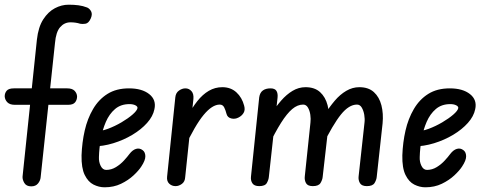

<svg xmlns="http://www.w3.org/2000/svg" viewBox="-53 -792 2090 817"><path d="M80 1Q59 1 50.5 -13.5Q42 -28 43 -41L104 -623Q110 -677 131 -709.5Q152 -742 180.5 -757Q209 -772 239 -772Q262 -772 281 -769.5Q300 -767 318 -760Q329 -755 335 -743Q341 -731 333 -713Q324 -693 310.5 -691Q297 -689 288 -691Q279 -694 268.5 -695.5Q258 -697 247 -697Q221 -697 203 -676.5Q185 -656 181 -609L120 -38Q119 -24 109 -11.5Q99 1 80 1ZM-33 -382Q-33 -396 -24.5 -406Q-16 -416 6 -416H233Q254 -416 264 -406Q274 -396 275 -382Q275 -367 266.5 -356.5Q258 -346 237 -346H10Q-11 -346 -21.5 -356.5Q-32 -367 -33 -382Z M392 5Q368 5 345 -6.5Q322 -18 307.5 -47.5Q293 -77 294 -131Q296 -186 307.5 -236.5Q319 -287 343 -328Q367 -369 404.5 -392.5Q442 -416 496 -416Q551 -416 582 -391.5Q613 -367 604 -327Q598 -297 573 -269Q548 -241 510.5 -218.5Q473 -196 429 -182.5Q385 -169 342 -169L352 -233Q377 -233 406.5 -244Q436 -255 464 -271.5Q492 -288 511 -304.5Q530 -321 532 -332Q533 -339 523 -344Q513 -349 498 -349Q461 -349 436.5 -328Q412 -307 397.5 -273.5Q383 -240 376 -200.5Q369 -161 368 -124Q367 -103 375.5 -86Q384 -69 399 -69Q421 -69 440.5 -81Q460 -93 475 -109.5Q490 -126 498 -137Q511 -154 526 -158.5Q541 -163 554 -153Q565 -145 565.5 -127.5Q566 -110 548 -83Q537 -66 515 -45.5Q493 -25 462 -10Q431 5 392 5Z M694 0Q678 0 667 -10.5Q656 -21 658 -40L693 -378Q695 -397 708.5 -406.5Q722 -416 736 -416Q751 -416 761.5 -404.5Q772 -393 770 -371L735 -38Q734 -19 721 -9.5Q708 0 694 0ZM962 -292Q947 -284 931 -288Q915 -292 911 -307Q907 -323 901 -335Q895 -347 882 -347Q850 -347 813.5 -303Q777 -259 730 -159L743 -294Q764 -333 786.5 -361.5Q809 -390 835.5 -405.5Q862 -421 893 -421Q929 -421 953 -399Q977 -377 986 -342Q991 -324 983.5 -311.5Q976 -299 962 -292Z M1050 0Q1029 0 1021 -12Q1013 -24 1015 -41L1050 -378Q1053 -398 1065.5 -407Q1078 -416 1098 -416Q1117 -416 1123.5 -405Q1130 -394 1128 -376L1091 -39Q1090 -27 1082.5 -13.5Q1075 0 1050 0ZM1278 0Q1256 0 1249 -13Q1242 -26 1244 -42L1268 -270Q1270 -286 1267.5 -303.5Q1265 -321 1257.5 -334Q1250 -347 1237 -347Q1213 -347 1190.5 -328Q1168 -309 1143 -269.5Q1118 -230 1087 -166L1099 -304Q1120 -337 1143 -363.5Q1166 -390 1192 -405.5Q1218 -421 1247 -421Q1286 -421 1309 -400Q1332 -379 1341 -344Q1350 -309 1346 -267L1320 -39Q1319 -27 1311 -13.5Q1303 0 1278 0ZM1508 0Q1486 0 1478.5 -13Q1471 -26 1473 -42L1498 -270Q1500 -286 1497 -303.5Q1494 -321 1486.5 -334Q1479 -347 1466 -347Q1432 -347 1398 -305Q1364 -263 1316 -166L1328 -304Q1349 -337 1371.5 -363.5Q1394 -390 1420.5 -405.5Q1447 -421 1476 -421Q1515 -421 1538 -400Q1561 -379 1570 -344Q1579 -309 1575 -267L1550 -39Q1549 -27 1541 -13.5Q1533 0 1508 0Z M1757 5Q1733 5 1710 -6.5Q1687 -18 1672.5 -47.5Q1658 -77 1659 -131Q1661 -186 1672.5 -236.5Q1684 -287 1708 -328Q1732 -369 1769.5 -392.5Q1807 -416 1861 -416Q1916 -416 1947 -391.5Q1978 -367 1969 -327Q1963 -297 1938 -269Q1913 -241 1875.5 -218.5Q1838 -196 1794 -182.5Q1750 -169 1707 -169L1717 -233Q1742 -233 1771.5 -244Q1801 -255 1829 -271.5Q1857 -288 1876 -304.5Q1895 -321 1897 -332Q1898 -339 1888 -344Q1878 -349 1863 -349Q1826 -349 1801.5 -328Q1777 -307 1762.5 -273.5Q1748 -240 1741 -200.5Q1734 -161 1733 -124Q1732 -103 1740.5 -86Q1749 -69 1764 -69Q1786 -69 1805.5 -81Q1825 -93 1840 -109.5Q1855 -126 1863 -137Q1876 -154 1891 -158.5Q1906 -163 1919 -153Q1930 -145 1930.5 -127.5Q1931 -110 1913 -83Q1902 -66 1880 -45.5Q1858 -25 1827 -10Q1796 5 1757 5Z"/></svg>

Font: Edu NSW ACT Foundation Medium
Style: Regular
Weight: 500
Version: Version 1.003